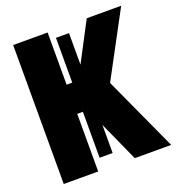

<svg xmlns="http://www.w3.org/2000/svg" viewBox="-130 -821 859 927"><g transform="rotate(-20 300.0 -357.0)"><path d="M40 0V-714H217V-446H246V-676H313V-514L418 -714H595L417 -382L592 0H405L313 -204V-60H246V-296H217V0Z"/></g></svg>

Font: Noto Sans Mono Black
Style: Regular
Weight: 900
Designer: Monotype Design Team
Foundry: Monotype Imaging Inc.
Version: Version 2.014